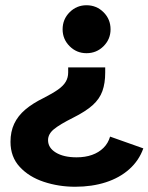

<svg xmlns="http://www.w3.org/2000/svg" viewBox="-20 -530 566 732"><path d="M266.4 182Q203.8 182 147.3 163.3Q90.7 144.6 55.4 106.4Q20 68.3 20 10.7Q20 -28.2 34.2 -58.3Q48.3 -88.3 76.4 -112.2Q104.5 -136 145.8 -156.2Q180.4 -173.8 201 -188.3Q221.6 -202.9 230.7 -218.5Q239.9 -234.1 239.9 -253.7V-273.1H381.1V-253.1Q381.1 -212.8 370.4 -182.8Q359.7 -152.9 333.2 -129Q306.6 -105.1 258.2 -80.9Q208.2 -55.9 185.7 -37.5Q163.2 -19.1 163.2 4.3Q163.2 33.6 193 51.7Q222.7 69.8 272 69.8Q304.8 69.8 330.8 60.6Q356.7 51.4 374.6 33.7Q392.4 16 399.7 -9.2L526.4 35.7Q509.9 82.1 472.9 115.1Q435.9 148.1 383.3 165Q330.7 182 266.4 182ZM309.7 -327.2Q272.1 -327.2 245.4 -353.9Q218.7 -380.6 218.7 -418.2Q218.7 -456.6 245.4 -483.3Q272.1 -510 309.7 -510Q348.1 -510 374.8 -483.3Q401.5 -456.6 401.5 -418.2Q401.5 -380.6 374.8 -353.9Q348.1 -327.2 309.7 -327.2Z"/></svg>

Font: Atkinson Hyperlegible Next
Style: Regular
Weight: 400
Designer: Elliott Scott, Megan Eiswerth, Linus Boman, Theodore Petrosky, Letters from Sweden
Foundry: Applied Design Works, Letters from Sweden
Version: Version 2.001